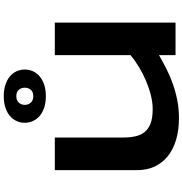

<svg xmlns="http://www.w3.org/2000/svg" viewBox="6 -1002 1014 1067"><g transform="rotate(-90 513.5 -468.0)"><path d="M283.2 -670.9V-293Q283.2 -255.4 289.6 -224.9Q295.9 -194.3 313 -172.6Q330.1 -150.9 360.8 -138.9Q391.6 -127 440.9 -127Q478 -127 518.8 -137.2Q559.6 -147.5 599.6 -164.6Q639.6 -181.6 676 -203.9Q712.4 -226.1 741.2 -250V-670.9H921.9V0H741.2V-91.8Q707 -72.3 668.5 -52.5Q629.9 -32.7 586.4 -16.8Q543 -1 494.1 9Q445.3 19 391.1 19Q323.2 19 269.5 2.7Q215.8 -13.7 178.7 -43.7Q141.6 -73.7 121.8 -116.5Q102.1 -159.2 102.1 -211.9V-670.9ZM365.2 -837.9Q365.2 -861.8 374.8 -883.1Q384.3 -904.3 402.8 -920.2Q421.4 -936 449 -945.3Q476.6 -954.6 513.2 -954.6Q549.3 -954.6 576.9 -945.3Q604.5 -936 623.3 -920.2Q642.1 -904.3 651.6 -883.1Q661.1 -861.8 661.1 -837.9Q661.1 -814 651.6 -792.7Q642.1 -771.5 623.3 -755.4Q604.5 -739.3 576.9 -730Q549.3 -720.7 513.2 -720.7Q476.6 -720.7 449 -730Q421.4 -739.3 402.8 -755.4Q384.3 -771.5 374.8 -792.7Q365.2 -814 365.2 -837.9ZM464.8 -837.9Q464.8 -817.9 477.3 -804.2Q489.7 -790.5 513.2 -790.5Q536.6 -790.5 548.3 -804.2Q560.1 -817.9 560.1 -837.9Q560.1 -857.4 548.3 -871.1Q536.6 -884.8 513.2 -884.8Q489.7 -884.8 477.3 -871.1Q464.8 -857.4 464.8 -837.9Z"/></g></svg>

Font: Syncopate
Style: Bold
Weight: 700
Designer: Astigmatic (AOETI)
Foundry: Astigmatic (AOETI)
Version: Version 1.001 2011